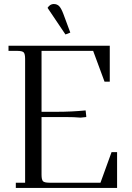

<svg xmlns="http://www.w3.org/2000/svg" viewBox="-20 -928 653 948"><path d="M22 -676.8V-702.1H522V-524.9H496.1L439.9 -676.8H185.1V-376H259.8Q333 -376 402.8 -382.8L405.8 -355V-350.1L377.9 -347.2Q348.1 -350.1 300.8 -350.1H185.1V-65.9Q185.1 -41 192.1 -33.4Q199.2 -25.9 224.1 -25.9H476.1L530.8 -176.8H558.1V0H58.1V-25.9H104V-637.2Q104 -662.1 96.9 -669.4Q89.8 -676.8 64.9 -676.8ZM214.8 -889.2Q227.1 -908.2 245.1 -908.2Q262.2 -908.2 272.5 -897.2Q282.7 -886.2 293 -858.9L327.1 -767.1L303.2 -757.8Z"/></svg>

Font: Dihjauti
Style: Regular
Weight: 400
Designer: T. Christopher White
Version: Version 3.0.0